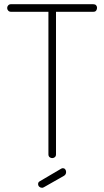

<svg xmlns="http://www.w3.org/2000/svg" viewBox="-20 -751 495 912"><path d="M32 -695Q24 -695 19 -700.5Q14 -706 14 -713Q14 -720 19 -725.5Q24 -731 32 -731H423Q432 -731 436.5 -726Q441 -721 441 -714Q441 -707 437 -701Q433 -695 423 -695H246V-18Q246 -9 240.5 -4.5Q235 0 228 0Q221 0 215.5 -4.5Q210 -9 210 -18V-695ZM189 138Q184 141 180 141Q172 141 166.5 136Q161 131 161 123Q161 114 169 110L271 50Q275 48 278 48Q286 48 290 53.5Q294 59 294 66Q294 78 284 84Z"/></svg>

Font: AkaAcidDosis
Style: ExtraLight
Weight: 250
Designer: Edgar Tolentino, Pablo Impallari, Igino Marini, Aka-Acid
Foundry: Edgar Tolentino, Pablo Impallari, Igino Marini, Aka-Acid
Version: Version 1.007